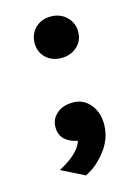

<svg xmlns="http://www.w3.org/2000/svg" viewBox="-97 -517 502 707"><g transform="rotate(-15 154.0 -163.5)"><path d="M255 -29Q255 44 189 104Q171 121 142 136L54 92Q132 51 146 5Q117 0 98 -17Q79 -34 79 -64.5Q79 -95 102 -115Q124 -136 165 -136Q204 -136 229.5 -105.5Q255 -75 255 -29ZM108 -440Q131 -463 167 -463Q203 -463 227 -440Q251 -417 251 -383Q251 -349 227 -327Q203 -305 167 -305Q131 -305 108 -327Q85 -349 85 -383Q85 -417 108 -440Z"/></g></svg>

Font: Karla Neue
Style: Bold
Weight: 700
Designer: Jonathan Pinhorn
Foundry: PYRS Fontlab Ltd. / Made with FontLab
Version: Version 1.000;PS 001.001;hotconv 1.0.56